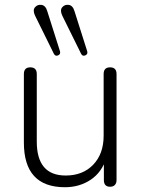

<svg xmlns="http://www.w3.org/2000/svg" viewBox="-20 -777 590 804"><path d="M252 7Q80 7 80 -180V-467Q80 -495 107 -495Q134 -495 134 -467V-184Q134 -42 255 -42Q327 -42 370.5 -87.5Q414 -133 414 -209V-467Q414 -495 441 -495Q468 -495 468 -467V-23Q468 -10 461 -2.5Q454 5 441 5Q415 5 415 -23V-108L426 -117Q407 -56 360 -24.5Q313 7 252 7ZM319 -553 241 -711Q230 -734 240.5 -746.5Q251 -759 268 -756.5Q285 -754 292 -730L345 -563Q349 -550 337 -545Q325 -540 319 -553ZM205 -553 127 -711Q116 -734 126.5 -746.5Q137 -759 154 -756.5Q171 -754 178 -730L231 -563Q235 -550 223 -545Q211 -540 205 -553Z"/></svg>

Font: Nunito VF Beta Light
Style: Regular
Weight: 300
Designer: Vernon Adams
Foundry: newtypography
Version: Version 3.001